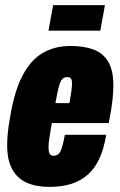

<svg xmlns="http://www.w3.org/2000/svg" viewBox="-20 -720 471 752"><path d="M174 12Q121 12 84.5 -4.5Q48 -21 28 -57Q8 -93 8 -151Q8 -175 11 -203.5Q14 -232 20 -264Q37 -366 69.5 -426.5Q102 -487 149 -513.5Q196 -540 256 -540Q309 -540 346.5 -526Q384 -512 404 -478Q424 -444 424 -386Q424 -361 420.5 -327.5Q417 -294 406 -238H183Q177 -204 173.5 -181Q170 -158 170 -142Q170 -132 172 -124.5Q174 -117 178 -113.5Q182 -110 189 -110Q199 -110 206 -114.5Q213 -119 217.5 -129Q222 -139 226 -154.5Q230 -170 234 -192H396Q387 -138 369.5 -99.5Q352 -61 324.5 -36.5Q297 -12 260 0Q223 12 174 12ZM197 -316H252Q257 -344 259.5 -362.5Q262 -381 262 -393Q262 -403 260 -408.5Q258 -414 254 -416Q250 -418 243 -418Q230 -418 222.5 -408.5Q215 -399 209.5 -377Q204 -355 197 -316ZM170 -600 188 -700H391L373 -600Z"/></svg>

Font: Archivo ExtraCondensed Black
Style: Italic
Weight: 900
Width: 2
Italic angle: -10°
Designer: Hector Gatti
Foundry: Omnibus-Type
Version: Version 2.001